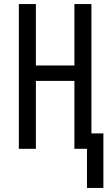

<svg xmlns="http://www.w3.org/2000/svg" viewBox="-20 -734 540 947"><path d="M409 193H490V-76H431V-714H347V-411H157V-714H73V0H157V-335H347V0H409Z"/></svg>

Font: Noto Sans Mono ExtraCondensed
Style: Regular
Weight: 400
Width: 2
Designer: Monotype Design Team
Foundry: Monotype Imaging Inc.
Version: Version 2.014